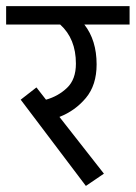

<svg xmlns="http://www.w3.org/2000/svg" viewBox="-50 -590 442 626"><path d="M225 -510Q265 -458.8 265 -380Q265 -312.5 230 -270.6Q195 -228.8 143.8 -208.8L288.8 -23.8L230 16.2L17.5 -265L68.8 -305L100 -265Q140 -276.2 168.8 -303.8Q197.5 -331.2 197.5 -382.5Q197.5 -463.8 146.2 -510H-30V-570H372.5V-510Z"/></svg>

Font: Cambay
Style: Regular
Weight: 400
Designer: Pooja Saxena
Foundry: Pooja Saxena
Version: Version 1.181;PS 001.181;hotconv 1.0.70;makeotf.lib2.5.58329